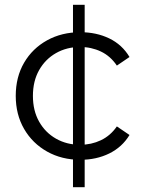

<svg xmlns="http://www.w3.org/2000/svg" viewBox="-20 -665 603 805"><path d="M286 120V-645H335V120ZM317 5Q239 5 177.5 -29.5Q116 -64 81 -124.5Q46 -185 46 -263Q46 -342 81 -402Q116 -462 177.5 -496Q239 -530 317 -530Q384 -530 438 -504Q492 -478 523 -426L470 -390Q443 -430 403 -449Q363 -468 316 -468Q260 -468 215 -442.5Q170 -417 144 -371Q118 -325 118 -263Q118 -201 144 -155Q170 -109 215 -83.5Q260 -58 316 -58Q363 -58 403 -77Q443 -96 470 -135L523 -99Q492 -48 438 -21.5Q384 5 317 5Z"/></svg>

Font: MOST Montserrat
Style: Regular
Weight: 400
Designer: Julieta Ulanovsky
Foundry: Julieta Ulanovsky
Version: Version 8.000;March 11, 2024;FontCreator 15.0.0.2926 64-bit